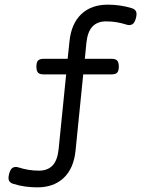

<svg xmlns="http://www.w3.org/2000/svg" viewBox="-20 -663 640 819"><path d="M268.6 -412.1 276.4 -486.8Q284.2 -562.5 326.9 -602.8Q369.6 -643.1 439.5 -643.1Q465.3 -643.1 491.7 -639.4Q518.1 -635.7 542.5 -627.9Q555.2 -624 560.1 -614.5Q564.9 -605 559.6 -585Q554.2 -564.5 543.9 -559.1Q533.7 -553.7 521 -557.6Q497.6 -564.9 476.6 -568.4Q455.6 -571.8 432.1 -571.8Q395.5 -571.8 374.5 -549.8Q353.5 -527.8 348.6 -480.5L341.8 -412.1H456.1Q472.7 -412.1 479.7 -404.8Q486.8 -397.5 486.8 -378.9Q486.8 -360.4 479.7 -353Q472.7 -345.7 456.1 -345.7H335L302.2 -20Q294.4 55.7 251.7 95.9Q209 136.2 139.2 136.2Q113.3 136.2 86.9 132.6Q60.5 128.9 36.1 121.1Q23.4 117.2 18.6 107.7Q13.7 98.1 19 78.1Q24.4 57.6 34.7 52.2Q44.9 46.9 57.6 50.8Q81.1 58.1 102.1 61.5Q123 64.9 146.5 64.9Q183.1 64.9 204.1 43Q225.1 21 230 -26.4L262.2 -345.7H166Q149.4 -345.7 142.3 -353Q135.3 -360.4 135.3 -378.9Q135.3 -397.5 142.3 -404.8Q149.4 -412.1 166 -412.1Z"/></svg>

Font: Courier Prime
Style: Regular
Weight: 400
Designer: Alan Dague-Greene
Foundry: Quote-Unquote Apps
Version: Version 1.203